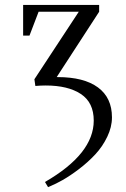

<svg xmlns="http://www.w3.org/2000/svg" viewBox="-20 -459 514 782"><path d="M74.2 -314V-439H383.8V-411.1L210.9 -145H214.8Q321.8 -145 378.9 -103Q436 -61 436 19Q436 58.6 416.7 98.4Q397.5 138.2 368.2 169.7Q338.9 201.2 302.5 229Q266.1 256.8 234.4 274.7Q202.6 292.5 175.8 303.2L163.1 282.2Q361.8 167.5 361.8 32.2Q361.8 -41.5 309.3 -76.2Q256.8 -110.8 166 -110.8Q146.5 -110.8 124 -108.9L120.1 -136.2L300.8 -411.1H137.2L100.1 -314Z"/></svg>

Font: Dihjauti
Style: Regular
Weight: 400
Designer: T. Christopher White
Version: Version 3.0.0